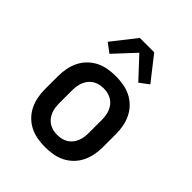

<svg xmlns="http://www.w3.org/2000/svg" viewBox="-213 -891 1026 1026"><g transform="rotate(45 300.0 -377.5)"><path d="M300 8Q271 8 241.5 3Q212 -2 186 -15Q160 -28 139 -49Q118 -70 105 -96.5Q92 -123 86.5 -152Q81 -181 81 -210V-310Q81 -339 86.5 -368Q92 -397 105 -423.5Q118 -450 139 -471Q160 -492 186 -505Q212 -518 241.5 -523Q271 -528 300 -528Q329 -528 358.5 -523Q388 -518 414 -505Q440 -492 461 -471Q482 -450 495 -423.5Q508 -397 513.5 -368Q519 -339 519 -310V-210Q519 -181 513.5 -152Q508 -123 495 -96.5Q482 -70 461 -49Q440 -28 414 -15Q388 -2 358.5 3Q329 8 300 8ZM300 -84Q316 -84 331.5 -87.5Q347 -91 361 -99.5Q375 -108 385 -120.5Q395 -133 401 -147.5Q407 -162 409.5 -178Q412 -194 412 -210V-310Q412 -326 409.5 -342Q407 -358 401 -372.5Q395 -387 385 -399.5Q375 -412 361 -420.5Q347 -429 331.5 -432.5Q316 -436 300 -436Q284 -436 268.5 -432.5Q253 -429 239 -420.5Q225 -412 215 -399.5Q205 -387 199 -372.5Q193 -358 190.5 -342Q188 -326 188 -310V-210Q188 -194 190.5 -178Q193 -162 199 -147.5Q205 -133 215 -120.5Q225 -108 239 -99.5Q253 -91 268.5 -87.5Q284 -84 300 -84ZM191 -588 139 -627 246 -763H354L356 -761L461 -627L409 -588L300 -705Z"/></g></svg>

Font: Iosevka Etoile Semibold
Style: Regular
Weight: 600
Designer: Belleve Invis
Foundry: Belleve Invis
Version: Version 22.1.2; ttfautohint (v1.8.4)